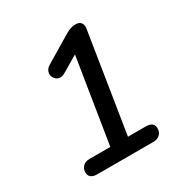

<svg xmlns="http://www.w3.org/2000/svg" viewBox="-165 -842 930 971"><g transform="rotate(-30 300.0 -356.0)"><path d="M125 0Q103 0 90.5 -9.5Q78 -19 78 -38Q78 -60 92.5 -73.5Q107 -87 130 -87H252L337 -619L388 -615L237 -526Q220 -516 206 -517.5Q192 -519 182.5 -528.5Q173 -538 170 -551Q167 -564 173 -577.5Q179 -591 196 -601L351 -694Q368 -704 382 -708Q396 -712 409 -712Q431 -712 441 -698.5Q451 -685 446 -661L355 -87H459Q482 -87 494 -78Q506 -69 506 -49Q506 -28 492 -14Q478 0 454 0Z"/></g></svg>

Font: Nunito ExtraLight SemiBold
Style: Italic
Weight: 600
Italic angle: -9°
Version: Version 3.602